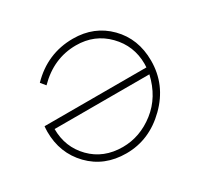

<svg xmlns="http://www.w3.org/2000/svg" viewBox="-150 -890 1120 1079"><g transform="rotate(-30 410.5 -350.5)"><path d="M380.5 4Q237.5 4 146.2 -90.2Q55 -184.5 55 -323.5Q55.5 -330.5 55.5 -335Q55.5 -339 55.8 -343.8Q56 -348.5 57 -358.5H718L719 -381.5Q719 -498.5 638 -581.2Q557 -664 436.5 -664Q291.5 -664 181.5 -552L156 -583Q274.5 -705 440.5 -705Q578 -705 669 -612.8Q760 -520.5 760 -378.5Q760 -222.5 645 -109.2Q530 4 380.5 4ZM380.5 -37Q492.5 -37 587.8 -111.2Q683 -185.5 713 -316.5H98Q98 -198.5 177.2 -117.8Q256.5 -37 380.5 -37Z"/></g></svg>

Font: Argentum Sans ExtraLight
Style: Italic
Weight: 200
Italic angle: -11°
Designer: Julieta Ulanovsky (font), Cristiano Sobral (main changes and remaster)
Foundry: Julieta Ulanovsky (font), Cristiano Sobral (main changes and remaster)
Version: Version 2.007;June 15, 2022;FontCreator 14.0.0.2814 64-bit; 